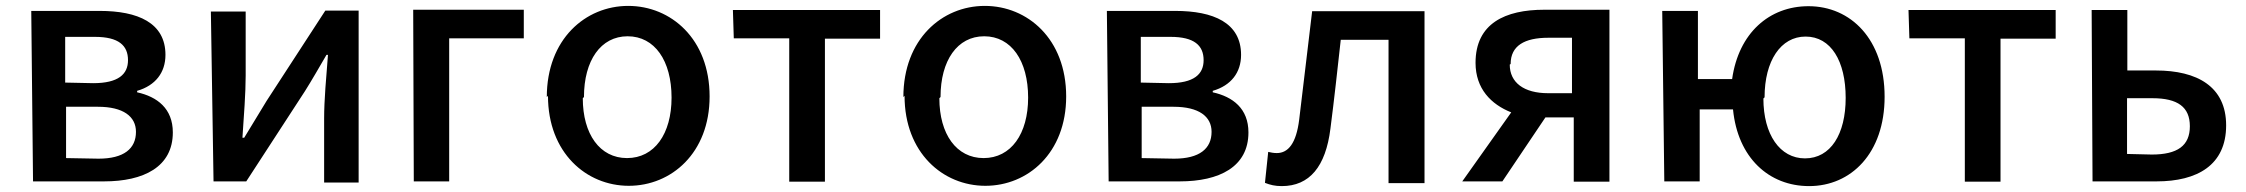

<svg xmlns="http://www.w3.org/2000/svg" viewBox="-20 -585 7617 651"><path d="M92 30H333C467 30 566 -19 566 -136C566 -217 513 -257 445 -272V-277C507 -295 541 -339 541 -399C541 -508 447 -548 318 -548H86ZM204 -49V-223H312C398 -223 441 -190 441 -138C441 -81 400 -47 314 -47ZM201 -305V-460H302C382 -460 414 -431 414 -381C414 -333 381 -303 296 -303Z M704 30H815L1014 -276C1035 -309 1066 -363 1087 -399H1092C1086 -323 1079 -245 1079 -184V34H1196V-549H1083L884 -243C863 -208 829 -153 808 -118H802C807 -192 813 -269 813 -329V-546H695Z M1383 30H1503V-455H1756V-552H1381Z M1838 -260C1838 -67 1968 45 2112 45C2256 45 2386 -66 2386 -258C2386 -453 2255 -565 2110 -565C1965 -565 1834 -452 1834 -256ZM1960 -256C1960 -380 2017 -462 2108 -462C2200 -462 2257 -379 2257 -254C2257 -131 2199 -49 2106 -49C2014 -49 1956 -130 1956 -252Z M2468 -455H2656V31H2777V-454H2964V-551H2465Z M3047 -260C3047 -67 3177 45 3321 45C3465 45 3595 -66 3595 -258C3595 -453 3464 -565 3319 -565C3174 -565 3043 -452 3043 -256ZM3169 -256C3169 -380 3226 -462 3317 -462C3409 -462 3466 -379 3466 -254C3466 -131 3408 -49 3315 -49C3223 -49 3165 -130 3165 -252Z M3739 30H3980C4114 30 4213 -19 4213 -136C4213 -217 4160 -257 4092 -272V-277C4154 -295 4188 -339 4188 -399C4188 -508 4094 -548 3965 -548H3733ZM3851 -49V-223H3959C4045 -223 4088 -190 4088 -138C4088 -81 4047 -47 3961 -47ZM3848 -305V-460H3949C4029 -460 4061 -431 4061 -381C4061 -333 4028 -303 3943 -303Z M4269 35C4287 42 4303 46 4326 46C4420 46 4475 -20 4491 -149C4504 -249 4515 -351 4526 -450H4688V36H4810V-547H4429C4414 -424 4400 -301 4385 -179C4375 -99 4348 -66 4309 -66C4298 -66 4289 -68 4280 -70Z M4938 30H5074L5220 -187H5316V31H5437V-552H5216C5084 -552 4983 -506 4983 -372C4983 -284 5036 -231 5104 -204ZM5102 -368C5102 -430 5149 -457 5230 -457H5310V-269H5229C5147 -269 5099 -305 5099 -366Z M5623 30H5743V-214H5856C5872 -50 5978 46 6114 46C6256 46 6370 -65 6370 -257C6370 -452 6255 -564 6112 -564C5979 -564 5875 -473 5853 -317H5737V-548H5616ZM5963 -255C5963 -379 6018 -461 6102 -461C6188 -461 6238 -378 6238 -253C6238 -130 6187 -48 6100 -48C6015 -48 5959 -129 5959 -251Z M6454 -455H6642V31H6763V-454H6950V-551H6451Z M7075 30H7292C7430 30 7528 -25 7528 -160C7528 -292 7429 -346 7290 -346H7193V-551H7072ZM7192 -63V-252H7278C7364 -252 7405 -222 7405 -157C7405 -91 7363 -61 7276 -61Z"/></svg>

Font: GenEiGothic-pro-SemiBold
Style: Regular
Weight: 500
Designer: Ryoko NISHIZUKA (kana & ideographs); Paul D. Hunt (Latin, Greek & Cyrillic); Wenlong ZHANG (bopomofo); Sandoll Communica
Foundry: Adobe Systems Incorporated; o_tamon
Version: Version 1.000.140830